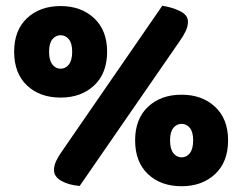

<svg xmlns="http://www.w3.org/2000/svg" viewBox="-20 -637 839 665"><path d="M190 -299Q118 -299 73.5 -341Q29 -383 29 -458Q29 -532 73.5 -574Q118 -616 190 -616Q261 -616 306 -574Q351 -532 351 -458Q351 -383 306 -341Q261 -299 190 -299ZM190 -399Q207 -399 218.5 -413.5Q230 -428 230 -458Q230 -487 218.5 -501Q207 -515 190 -515Q173 -515 161.5 -501Q150 -487 150 -458Q150 -428 161.5 -413.5Q173 -399 190 -399ZM542 -617Q576 -612 603.5 -598.5Q631 -585 631 -562Q631 -546 623 -529Q615 -512 602 -494L256 7Q218 4 192.5 -10.5Q167 -25 167 -48Q167 -64 175 -80.5Q183 -97 196 -115ZM609 8Q537 8 492.5 -34Q448 -76 448 -151Q448 -225 492.5 -267Q537 -309 609 -309Q680 -309 725 -267Q770 -225 770 -151Q770 -76 725 -34Q680 8 609 8ZM609 -92Q626 -92 637.5 -106.5Q649 -121 649 -151Q649 -180 637.5 -194Q626 -208 609 -208Q592 -208 580.5 -194Q569 -180 569 -151Q569 -121 580.5 -106.5Q592 -92 609 -92Z"/></svg>

Font: Baloo 2 Latin ExtraBold
Style: Regular
Weight: 400
Designer: Sarang Kulkarni and Ek Type
Foundry: Ek Type
Version: Version 1.001